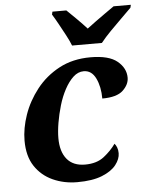

<svg xmlns="http://www.w3.org/2000/svg" viewBox="-54 -811 680 866"><g transform="rotate(-5 285.5 -378.0)"><path d="M261 10Q201 10 150.5 -13Q100 -36 70 -81.5Q40 -127 40 -197Q40 -253 61 -313.5Q82 -374 123.5 -427Q165 -480 226.5 -513Q288 -546 369 -546Q452 -546 490 -514.5Q528 -483 528 -440Q528 -409 500 -382.5Q472 -356 406 -356Q406 -409 387.5 -447.5Q369 -486 333 -486Q307 -486 285.5 -466Q264 -446 246.5 -413.5Q229 -381 217.5 -342Q206 -303 199.5 -264.5Q193 -226 193 -195Q193 -134 221 -100Q249 -66 303 -66Q356 -66 389 -92Q422 -118 443 -148Q449 -142 453.5 -130.5Q458 -119 458 -104Q458 -78 437.5 -51.5Q417 -25 373.5 -7.5Q330 10 261 10ZM291 -606Q283 -627 268.5 -654Q254 -681 239.5 -707.5Q225 -734 213 -753L216 -766H279Q296 -750 323 -723Q350 -696 368 -676Q386 -690 409 -706.5Q432 -723 454.5 -739Q477 -755 493 -766H571L568 -753Q549 -734 523 -708.5Q497 -683 471 -656.5Q445 -630 426 -606Z"/></g></svg>

Font: Noto Serif
Style: Bold Italic
Weight: 700
Italic angle: -12°
Designer: Monotype Design Team
Foundry: Monotype Imaging Inc.
Version: Version 2.013